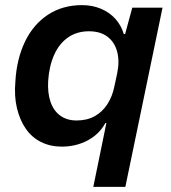

<svg xmlns="http://www.w3.org/2000/svg" viewBox="-20 -562 667 749"><path d="M344 167 395 -82H391Q367 -38 321.5 -14Q276 10 221 10Q176 10 140 -8Q104 -26 80.5 -60Q57 -94 46 -140.5Q35 -187 40 -244Q45 -332 77.5 -399.5Q110 -467 167 -504.5Q224 -542 300 -542Q340 -542 373.5 -528Q407 -514 430 -488.5Q453 -463 463 -429H468L496 -532H614L469 167ZM279 -92Q319 -92 349 -108.5Q379 -125 398.5 -155Q418 -185 426 -224L437 -275Q447 -323 437 -360.5Q427 -398 399 -419Q371 -440 327 -440Q280 -440 245.5 -416Q211 -392 191.5 -348.5Q172 -305 168 -248Q165 -200 177 -165Q189 -130 215 -111Q241 -92 279 -92Z"/></svg>

Font: Mona Sans ExtraLight SemiBold
Style: Italic
Weight: 600
Italic angle: -11.6951°
Version: Version 2.000